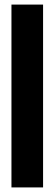

<svg xmlns="http://www.w3.org/2000/svg" viewBox="-20 -680 238 838"><path d="M30 138V-660H168V138Z"/></svg>

Font: Bricolage Grotesque 96pt ExtraBold SemiCondensed
Style: Regular
Weight: 800
Width: 4
Version: Version 1.001;gftools[0.9.33.dev8+g029e19f]